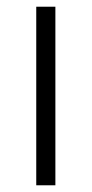

<svg xmlns="http://www.w3.org/2000/svg" viewBox="-20 -552 273 572"><path d="M145 0V-532H88V0Z"/></svg>

Font: Noto Sans Ethiopic Light
Style: Regular
Weight: 300
Designer: Monotype Design Team
Foundry: Monotype Imaging Inc.
Version: Version 2.102